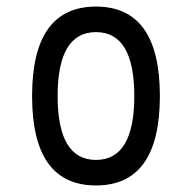

<svg xmlns="http://www.w3.org/2000/svg" viewBox="-20 -567 587 587"><path d="M78.1 -273.4Q78.1 -546.9 273.4 -546.9Q468.8 -546.9 468.8 -273.4Q468.8 0 273.4 0Q78.1 0 78.1 -273.4ZM156.2 -273.4Q156.2 -78.1 273.4 -78.1Q390.6 -78.1 390.6 -273.4Q390.6 -468.8 273.4 -468.8Q156.2 -468.8 156.2 -273.4Z"/></svg>

Font: Luculent
Style: Regular
Weight: 400
Monospace: yes
Designer: Andrew Kensler
Version: Version 1.0.0-845fa02f9341